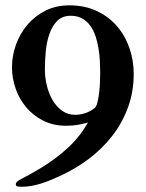

<svg xmlns="http://www.w3.org/2000/svg" viewBox="-20 -694 552 727"><path d="M40 3.4Q40 -2.4 46.1 -7.3Q52.2 -12.2 60.1 -16.1Q89.4 -31.2 120.1 -49.1Q150.9 -66.9 180.2 -87.9Q209.5 -108.9 236.3 -133.5Q263.2 -158.2 285.2 -187.5Q288.1 -190.9 291.7 -196.5Q295.4 -202.1 299.3 -208Q303.2 -213.9 306.9 -219.7Q310.5 -225.6 313 -230Q293.5 -224.6 273.7 -221.2Q253.9 -217.8 231.4 -217.8Q181.6 -217.8 143.3 -237.3Q105 -256.8 78.9 -288.1Q52.7 -319.3 39.1 -358.9Q25.4 -398.4 25.4 -439Q25.4 -482.9 40.5 -524.9Q55.7 -566.9 83.7 -600.1Q111.8 -633.3 152.1 -653.6Q192.4 -673.8 242.7 -673.8Q300.3 -673.8 345.5 -652.8Q390.6 -631.8 421.9 -596.2Q453.1 -560.5 469.7 -513.4Q486.3 -466.3 486.3 -414.1Q486.3 -346.7 464.6 -287.4Q442.9 -228 404.3 -178.5Q365.7 -128.9 312.5 -89.6Q259.3 -50.3 196.3 -22.9Q183.1 -17.1 167.7 -10.7Q152.3 -4.4 135.3 1Q118.2 6.3 99.6 9.8Q81.1 13.2 62 13.2Q50.8 13.2 45.4 11.7Q40 10.3 40 3.4ZM264.6 -259.3Q284.2 -259.3 303 -265.6Q321.8 -272 337.4 -284.2Q344.7 -289.6 348.9 -306.2Q353 -322.8 355.5 -343.3Q357.9 -363.8 358.6 -384.5Q359.4 -405.3 359.4 -419.4Q359.4 -439.5 358.2 -463.1Q356.9 -486.8 353 -510.7Q349.1 -534.7 341.8 -556.9Q334.5 -579.1 322 -596.4Q309.6 -613.8 291.3 -624Q272.9 -634.3 247.6 -634.3Q215.8 -634.3 196.5 -614.7Q177.2 -595.2 167 -565.2Q156.7 -535.2 153.3 -499.5Q149.9 -463.9 149.9 -431.6Q149.9 -401.4 157.2 -370.6Q164.6 -339.8 179 -315.2Q193.4 -290.5 214.8 -274.9Q236.3 -259.3 264.6 -259.3Z"/></svg>

Font: Cardo
Style: Bold
Weight: 700
Designer: David J. Perry
Foundry: David J. Perry
Version: Version 1.0011